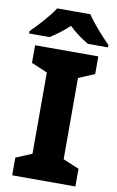

<svg xmlns="http://www.w3.org/2000/svg" viewBox="-111 -985 634 1038"><g transform="rotate(10 206.5 -465.5)"><path d="M298 -931H116C87 -885 28 -821 -10 -784V-771H102C137 -793 171 -818 206 -851C240 -818 278 -791 313 -771H423V-784C388 -819 328 -885 298 -931ZM380 0V-97L292 -134V-580L380 -617V-714H33V-617L121 -580V-134L33 -97V0Z"/></g></svg>

Font: Noto Sans Arabic UI XBd
Style: Regular
Weight: 800
Designer: Monotype Design Team, Nadine Chahine and Nizar Qandah
Foundry: Monotype Imaging Inc.
Version: Version 2.010